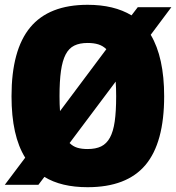

<svg xmlns="http://www.w3.org/2000/svg" viewBox="-21 -770 734 800"><path d="M84 -113Q27 -204 27 -369Q27 -562 105 -656Q183 -750 344 -750Q454 -750 527 -706L553 -740H693L607 -625Q663 -531 663 -369Q663 -175 585 -82.5Q507 10 344 10Q234 10 164 -33L139 0H-1ZM227 -369Q227 -352 227.5 -336.5Q228 -321 229 -307L422 -565Q408 -579 389 -585Q370 -591 344 -591Q311 -591 288.5 -580Q266 -569 252.5 -543Q239 -517 233 -474.5Q227 -432 227 -369ZM344 -149Q378 -149 400.5 -160Q423 -171 437 -196.5Q451 -222 457 -264Q463 -306 463 -369Q463 -386 462.5 -401Q462 -416 461 -430L269 -174Q283 -160 301 -154.5Q319 -149 344 -149Z"/></svg>

Font: Encode Sans Compressed
Style: Black
Weight: 900
Designer: Pablo Impallari, Andres Torresi
Foundry: Pablo Impallari, Andres Torresi
Version: Version 1.000; ttfautohint (v1.00) -l 8 -r 50 -G 200 -x 14 -